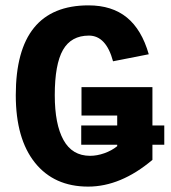

<svg xmlns="http://www.w3.org/2000/svg" viewBox="-20 -689 640 719"><path d="M550.8 -219.2H595.2V-147H550.8V-90.3Q432.1 9.8 310.1 9.8Q182.6 9.8 110.8 -79.8Q39.1 -169.4 39.1 -332.5Q39.1 -668.9 311.5 -668.9Q399.4 -668.9 455.1 -623.5Q510.7 -578.1 537.1 -485.8L403.3 -459.5Q377.4 -555.7 313 -555.7Q246.6 -555.7 215.8 -502Q185.1 -448.2 185.1 -332.5Q185.1 -223.6 217.8 -164.6Q250.5 -105.5 317.4 -105.5Q343.3 -105.5 370.8 -115.2Q398.4 -125 418.9 -141.6V-147H284.2V-219.2H418.9V-256.3H285.2V-362.8H550.8Z"/></svg>

Font: Cousine
Style: Bold
Weight: 700
Monospace: yes
Designer: Steve Matteson
Foundry: Ascender Corporation
Version: Version 1.20